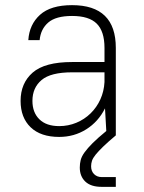

<svg xmlns="http://www.w3.org/2000/svg" viewBox="-20 -526 560 746"><path d="M375 200Q333 200 311.5 179.5Q290 159 290 125Q290 110 293.5 96Q297 82 308.5 66Q320 50 340 30Q360 10 393 -17L388 -105Q362 -53 315 -23.5Q268 6 210 6Q138 6 99 -31.5Q60 -69 60 -134Q60 -203 107 -244Q154 -285 260 -285H386V-340Q386 -404 356 -434Q326 -464 260 -464Q197 -464 167.5 -438.5Q138 -413 134 -370H90Q94 -431 135.5 -468.5Q177 -506 260 -506Q430 -506 430 -340V0Q399 26 380.5 44Q362 62 351.5 75Q341 88 337.5 98.5Q334 109 334 120Q334 139 345.5 150.5Q357 162 375 162H430V200ZM210 -36Q245 -36 276.5 -49Q308 -62 332 -85.5Q356 -109 370 -140Q384 -171 386 -207V-245H260Q177 -245 141.5 -215Q106 -185 106 -134Q106 -89 133 -62.5Q160 -36 210 -36Z"/></svg>

Font: PT Root UI Web Light
Style: Regular
Weight: 300
Designer: Vitaly Kuzmin
Foundry: ParaType Ltd.
Version: Version 1.000W